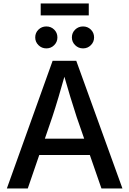

<svg xmlns="http://www.w3.org/2000/svg" viewBox="-20 -1074 737 1094"><path d="M19 0 279.8 -727.5H414.6L677.7 0H558.1L417 -406.7Q400.4 -457 380.6 -522.2Q360.8 -587.4 334 -680.2H359.4Q333 -586.9 313.5 -521Q293.9 -455.1 277.8 -406.7L138.2 0ZM161.6 -190.9V-283.7H535.2V-190.9ZM453.1 -798.3Q426.8 -798.3 408.2 -816.7Q389.6 -835 389.6 -860.8Q389.6 -887.2 408.2 -905.3Q426.8 -923.3 453.1 -923.3Q479.5 -923.3 497.8 -905.3Q516.1 -887.2 516.1 -860.8Q516.1 -835 497.8 -816.7Q479.5 -798.3 453.1 -798.3ZM244.1 -798.3Q217.8 -798.3 199.2 -816.7Q180.7 -835 180.7 -860.8Q180.7 -887.2 199.2 -905.3Q217.8 -923.3 244.1 -923.3Q270.5 -923.3 288.8 -905.3Q307.1 -887.2 307.1 -860.8Q307.1 -835 288.8 -816.7Q270.5 -798.3 244.1 -798.3ZM485.8 -1054.2V-986.3H211.9V-1054.2Z"/></svg>

Font: Inter 20pt Medium
Style: Regular
Weight: 500
Version: Version 4.001;git-66647c0bb